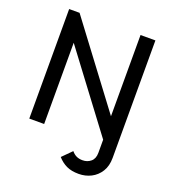

<svg xmlns="http://www.w3.org/2000/svg" viewBox="-159 -814 1027 1143"><g transform="rotate(20 355.0 -242.5)"><path d="M81.8 0V-694H147.8L176 -584.5V0ZM562.2 0 135.5 -568.5 147.8 -694 574.5 -125.5ZM562.2 0 534 -102.8V-694H628.2V0ZM469.8 209Q423.8 209 392.5 194.1Q361.2 179.2 336 150.8L394.5 92.2Q408.2 109 424.9 116.9Q441.5 124.8 464 124.8Q494.5 124.8 516.2 106.4Q538 88 538 50.8V-475H628.2V49.8Q628.2 101.8 606.1 137.1Q584 172.5 548.1 190.8Q512.2 209 469.8 209Z"/></g></svg>

Font: Outfit Thin
Style: Regular
Weight: 100
Designer: Rodrigo Fuenzalida
Foundry: fragTYPE
Version: Version 1.100;gftools[0.9.27]